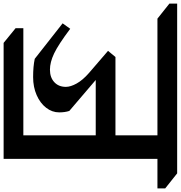

<svg xmlns="http://www.w3.org/2000/svg" viewBox="-62 -837 999 1061"><g transform="rotate(90 437.5 -306.5)"><path d="M785 -677V173H144L63 107V64H655V-336H349L520 -190Q528 -166 528 -134Q528 -95 502.5 -62Q477 -29 432.5 -9.5Q388 10 333 10Q274 10 232 1L36 -153L66 -195Q154 -129 202.5 -106Q251 -83 292 -83Q335 -83 361 -107Q387 -131 387 -171Q387 -197 368.5 -230.5Q350 -264 310 -299L188 -404L222 -445H655V-677H10L-73 -743V-786H865L948 -720V-677Z"/></g></svg>

Font: Inknut Antiqua Medium
Style: Regular
Weight: 500
Designer: Claus Eggers Sørensen
Foundry: Claus Eggers Sørensen
Version: Version 1.003; ttfautohint (v1.8.2) -l 8 -r 50 -G 200 -x 14 